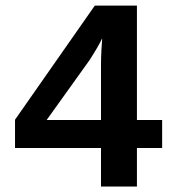

<svg xmlns="http://www.w3.org/2000/svg" viewBox="-20 -679 640 699"><path d="M478.5 -140.1V0H347.7V-140.1H34.7V-243.2L325.2 -658.7H478.5V-242.2H570.3V-140.1ZM347.7 -442.9Q347.7 -469.2 349.4 -500Q351.1 -530.8 352.1 -539.6Q339.4 -512.2 306.2 -460.4L149.9 -242.2H347.7Z"/></svg>

Font: Liberation Mono
Style: Bold
Weight: 700
Monospace: yes
Designer: Steve Matteson
Foundry: Ascender Corporation
Version: Version 2.1.5